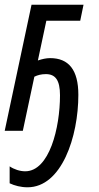

<svg xmlns="http://www.w3.org/2000/svg" viewBox="-20 -556 421 816"><path d="M97 240C242 240 313 25 313 -153C313 -259 272 -309 193 -309C176 -309 159 -305 141 -299L177 -468H321L335 -536H114L0 0H77L126 -230C140 -237 156 -241 175 -241C215 -241 235 -216 235 -151C235 -13 190 172 87 172C65 172 40 164 21 151V223C42 233 69 240 97 240Z"/></svg>

Font: Noto Sans ExtraCondensed
Style: Italic
Weight: 400
Width: 2
Italic angle: -12°
Designer: Monotype Design Team
Foundry: Monotype Imaging Inc.
Version: Version 2.013